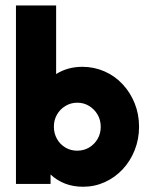

<svg xmlns="http://www.w3.org/2000/svg" viewBox="-20 -687 561 717"><path d="M290.3 10.4Q253.5 10.4 222.9 -1.4Q192.4 -13.2 168.8 -35.4V0H39.6V-666.7H189.6V-410.4Q210.4 -423.6 235.1 -430.6Q259.7 -437.5 287.5 -437.5Q331.2 -437.5 370.1 -420.5Q409 -403.5 437.8 -372.6Q466.7 -341.7 483 -301Q499.3 -260.4 499.3 -213.9Q499.3 -167.4 483 -126.4Q466.7 -85.4 438.2 -54.9Q409.7 -24.3 371.5 -6.9Q333.3 10.4 290.3 10.4ZM268.1 -124.3Q293.1 -124.3 312.8 -136.1Q332.6 -147.9 344.4 -168.1Q356.2 -188.2 356.2 -213.2Q356.2 -238.9 344.4 -259Q332.6 -279.2 312.8 -291.3Q293.1 -303.5 268.8 -303.5Q244.4 -303.5 224.3 -291.3Q204.2 -279.2 192.7 -259Q181.2 -238.9 181.2 -213.9Q181.2 -188.9 192.7 -168.4Q204.2 -147.9 224 -136.1Q243.8 -124.3 268.1 -124.3Z"/></svg>

Font: Afacad Flux ExtraBold
Style: Regular
Weight: 800
Designer: Kristian Moeller
Foundry: Dicotype
Version: Version 1.100